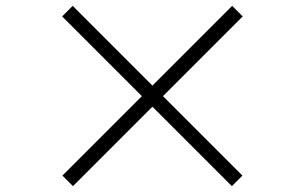

<svg xmlns="http://www.w3.org/2000/svg" viewBox="-20 -696 1040 655"><path d="M229 -61 193 -97 464 -368 192 -640 228 -676 500 -404 772 -676 808 -640 536 -368 807 -97 771 -61 500 -332Z"/></svg>

Font: Noto Serif JP Black
Style: Regular
Weight: 900
Designer: Ryoko NISHIZUKA 西塚涼子 (kana & ideographs); Frank Grießhammer (Latin, Greek & Cyrillic); Wenlong ZHANG 张文龙 (bopomofo); San
Foundry: Adobe
Version: Version 2.003-H1;hotconv 1.1.1;makeotfexe 2.6.0